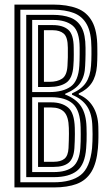

<svg xmlns="http://www.w3.org/2000/svg" viewBox="-20 -820 482 840"><path d="M43.2 0V-800H211.5Q273.8 -800 317 -783.6Q360.2 -767.2 383 -726.1Q405.8 -685 405.8 -611Q406 -596.2 406 -582.8Q406 -569.2 405.5 -556.8Q405 -544.2 404.2 -531.8Q400.5 -486.2 381.4 -457.4Q362.2 -428.5 324.5 -411V-406.5Q363.8 -390.5 386.2 -354.6Q408.8 -318.8 410.2 -265.8Q410.5 -252 410.6 -240.2Q410.8 -228.5 410.6 -217.6Q410.5 -206.8 410 -195.6Q409.5 -184.5 408.5 -172Q402.8 -106 379.9 -68.5Q357 -31 316.1 -15.5Q275.2 0 215.2 0ZM69 -22.5H215.2Q292.5 -22.5 333.1 -54.4Q373.8 -86.2 382.8 -172Q384 -187 384.5 -202.2Q385 -217.5 385 -233.1Q385 -248.8 384.2 -264.8Q383 -321.2 361.2 -354.2Q339.5 -387.2 295 -405.5V-411.2Q337 -430 356 -458.5Q375 -487 378.2 -532.2Q379.2 -544.8 379.6 -557.1Q380 -569.5 380.1 -582.8Q380.2 -596 380 -611Q379.8 -676.2 360.2 -712.4Q340.8 -748.5 303.2 -763Q265.8 -777.5 211.5 -777.5H69ZM94.8 -45V-755H211.5Q256 -755 287.9 -743Q319.8 -731 336.9 -699.9Q354 -668.8 354.2 -611Q354.5 -594.5 354.2 -581.5Q354 -568.5 353.6 -556.6Q353.2 -544.8 352.5 -531.8Q351.2 -487.8 331.5 -458.2Q311.8 -428.8 264.8 -409.5V-406.5Q313.2 -387.8 335.1 -354Q357 -320.2 358.5 -263.8Q359 -248.8 359.1 -233.8Q359.2 -218.8 358.8 -203.4Q358.2 -188 357 -171.8Q351.8 -100.2 316.8 -72.6Q281.8 -45 215.2 -45ZM120.8 -417.2H196Q255.2 -417.2 289 -441Q322.8 -464.8 327 -532Q327.8 -544.2 328.1 -556.4Q328.5 -568.5 328.5 -582Q328.5 -595.5 328.5 -611Q328.2 -682.8 298 -707.8Q267.8 -732.8 211.5 -732.8H120.8ZM146.5 -439.5V-710.2H211.5Q255 -710.2 278.6 -689.9Q302.2 -669.5 302.5 -611Q302.8 -594.2 302.8 -580.8Q302.8 -567.2 302.4 -555.5Q302 -543.8 301 -532Q297.5 -477.2 270.1 -458.4Q242.8 -439.5 196 -439.5ZM172.2 -462H196Q231.8 -462 252.2 -476.2Q272.8 -490.5 275.2 -532Q276.5 -550.8 276.8 -569.2Q277 -587.8 276.8 -611Q276.5 -657.8 259 -672.8Q241.5 -687.8 211.5 -687.8H172.2ZM120.8 -67.2H215.2Q271 -67.2 299.1 -90.8Q327.2 -114.2 331.5 -172.2Q332.5 -186 332.9 -201.2Q333.2 -216.5 333.2 -232.2Q333.2 -248 332.8 -262.5Q331 -337.2 298.8 -366Q266.5 -394.8 204 -394.8H120.8ZM146.5 -89.8V-372.2H204Q250.2 -372.2 277.8 -349.6Q305.2 -327 307.2 -260.8Q307.8 -247.8 307.6 -233Q307.5 -218.2 307 -202.8Q306.5 -187.2 305.5 -172Q302.2 -125.8 280.1 -107.8Q258 -89.8 215.2 -89.8ZM172.2 -112.2H215.2Q245.8 -112.2 261.9 -125.4Q278 -138.5 279.8 -172Q280.8 -191.2 281.1 -206.4Q281.5 -221.5 281.6 -234.6Q281.8 -247.8 281.2 -260Q280 -309.8 261 -329.8Q242 -349.8 204 -349.8H172.2Z"/></svg>

Font: Big Shoulders Inline Display Thin ExtraBold
Style: Regular
Weight: 800
Version: Version 2.002